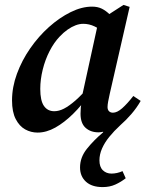

<svg xmlns="http://www.w3.org/2000/svg" viewBox="-20 -526 597 782"><path d="M133 14Q106 14 82.5 1Q59 -12 44 -41Q29 -70 29 -117Q29 -171 49 -225.5Q69 -280 103 -329Q137 -378 179.5 -416Q222 -454 267.5 -476.5Q313 -499 355 -499Q378 -499 395 -490.5Q412 -482 427 -467Q442 -452 456 -432L407 -391Q387 -408 365 -418.5Q343 -429 319 -429Q304 -429 288 -423Q272 -417 255.5 -405.5Q239 -394 223 -377Q200 -353 182 -318Q164 -283 154 -242.5Q144 -202 144 -164Q144 -116 159 -94.5Q174 -73 201 -73Q220 -73 240.5 -83.5Q261 -94 287 -116.5Q313 -139 345 -177L358 -141H344Q313 -97 277.5 -62Q242 -27 205.5 -6.5Q169 14 133 14ZM398 236Q354 236 330 214Q306 192 306 156Q306 115 334 80Q362 45 400 13V-21L429 2Q407 9 398 11Q389 13 381 13Q349 13 328.5 -5.5Q308 -24 308 -63Q308 -76 309 -87Q310 -98 312 -108.5Q314 -119 317 -131L315 -138L382 -444L393 -448L483 -506L508 -498L427 -144Q423 -126 420.5 -112.5Q418 -99 418 -90Q418 -79 424 -73Q430 -67 440 -67Q457 -67 477.5 -85Q498 -103 523 -135L553 -115Q537 -87 515.5 -62Q494 -37 470 -16Q444 8 425 31.5Q406 55 395.5 79Q385 103 385 127Q385 154 399 167.5Q413 181 434 181Q445 181 456.5 178.5Q468 176 479 171L492 200Q473 215 450 225.5Q427 236 398 236Z"/></svg>

Font: Source Serif 4 18pt SemiBold
Style: Italic
Weight: 600
Italic angle: -12°
Designer: Frank Grießhammer
Foundry: Adobe Systems Incorporated
Version: Version 4.004;hotconv 1.0.116;makeotfexe 2.5.65601